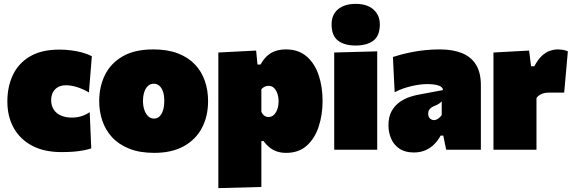

<svg xmlns="http://www.w3.org/2000/svg" viewBox="-20 -773 2959 991"><path d="M297 12Q207.5 12 145.2 -21.2Q83 -54.5 50.5 -113.2Q18 -172 18 -249Q18 -326.5 47 -387Q76 -447.5 135.5 -482.2Q195 -517 287 -517Q317.5 -517 348 -513Q378.5 -509 405.8 -501.5Q433 -494 454 -483L439 -296Q410 -312.5 387.5 -320.2Q365 -328 348.2 -330.5Q331.5 -333 320 -333Q285.5 -333 264.8 -312.2Q244 -291.5 244 -256Q244 -228 257 -207.8Q270 -187.5 294.2 -176.8Q318.5 -166 352 -166Q368 -166 383.5 -169Q399 -172 414 -178.2Q429 -184.5 443 -194L451 -7Q432.5 -1 410.2 3.2Q388 7.5 360.2 9.8Q332.5 12 297 12Z M776 16Q700.5 16 646.5 -5.8Q592.5 -27.5 558.2 -65Q524 -102.5 508 -150.5Q492 -198.5 492 -251Q492 -326 522 -386.5Q552 -447 613.8 -482.5Q675.5 -518 771 -518Q844.5 -518 898 -497.5Q951.5 -477 986 -440.5Q1020.5 -404 1037.2 -355.5Q1054 -307 1054 -251Q1054 -174 1022.8 -113.8Q991.5 -53.5 929.5 -18.8Q867.5 16 776 16ZM775 -161Q793 -161 804.8 -173.5Q816.5 -186 822.2 -206.5Q828 -227 828 -251Q828 -281.5 820.8 -301.5Q813.5 -321.5 801.2 -331.2Q789 -341 774 -341Q756 -341 743.5 -329.2Q731 -317.5 724.5 -297.2Q718 -277 718 -251Q718 -227 724.8 -206.5Q731.5 -186 744.2 -173.5Q757 -161 775 -161Z M1107 198Q1107 146 1107 94Q1107 42 1107 -21V-263Q1107 -322.5 1107 -381.2Q1107 -440 1107 -502L1302 -512L1309 -440H1325Q1340 -467.5 1359.2 -484.8Q1378.5 -502 1402.5 -510Q1426.5 -518 1456 -518Q1520 -518 1562 -482.2Q1604 -446.5 1624.5 -386Q1645 -325.5 1645 -251Q1645 -181.5 1625.2 -120.5Q1605.5 -59.5 1564 -21.8Q1522.5 16 1457 16Q1430 16 1408.5 8.5Q1387 1 1370.2 -12.8Q1353.5 -26.5 1340 -45H1329V-8Q1329 45 1329 92.5Q1329 140 1329 192ZM1366 -169Q1382.5 -169 1394.2 -180.8Q1406 -192.5 1412 -210.8Q1418 -229 1418 -249Q1418 -270.5 1412 -289Q1406 -307.5 1394.5 -318.8Q1383 -330 1366 -330Q1358.5 -330 1351.5 -327.5Q1344.5 -325 1338.8 -321Q1333 -317 1329 -312V-197Q1331.5 -189.5 1336.5 -183.2Q1341.5 -177 1349 -173Q1356.5 -169 1366 -169Z M1705 0Q1705 -52 1705 -101Q1705 -150 1705 -213V-263Q1705 -318 1705 -358.8Q1705 -399.5 1705 -433.5Q1705 -467.5 1705 -502L1927 -508Q1927 -473 1927 -438Q1927 -403 1927 -361.2Q1927 -319.5 1927 -263V-213Q1927 -150 1927 -101Q1927 -52 1927 0ZM1815.5 -538Q1758 -538 1724.8 -563.2Q1691.5 -588.5 1691.5 -647Q1691.5 -697.5 1724.8 -725.2Q1758 -753 1816.5 -753Q1874.5 -753 1907.5 -724Q1940.5 -695 1940.5 -647Q1940.5 -588.5 1907.2 -563.2Q1874 -538 1815.5 -538Z M2116 14Q2071 14 2042 -5.5Q2013 -25 1999 -57Q1985 -89 1985 -126Q1985 -170.5 2001.2 -199.2Q2017.5 -228 2042 -245.5Q2066.5 -263 2092.5 -271.8Q2118.5 -280.5 2138 -284L2266 -308Q2266.5 -316.5 2258.5 -323.5Q2250.5 -330.5 2232.5 -334.8Q2214.5 -339 2185 -339Q2168 -339 2147.5 -336.5Q2127 -334 2104.8 -328.8Q2082.5 -323.5 2060.2 -315.8Q2038 -308 2017 -297L2008 -479Q2027 -485 2052.2 -491.8Q2077.5 -498.5 2108.2 -504.5Q2139 -510.5 2174.8 -514.2Q2210.5 -518 2250 -518Q2316.5 -518 2364 -499Q2411.5 -480 2436.8 -439.2Q2462 -398.5 2462 -333Q2462 -307 2462 -271.5Q2462 -236 2462 -212V-190Q2462 -148 2462 -100Q2462 -52 2462 0H2283L2268 -73H2254Q2241.5 -49 2222.2 -29.2Q2203 -9.5 2176.5 2.2Q2150 14 2116 14ZM2220 -153Q2227 -153 2234.2 -156.5Q2241.5 -160 2248 -165.8Q2254.5 -171.5 2260 -179V-250Q2256 -245.5 2251.5 -241.8Q2247 -238 2240 -234.2Q2233 -230.5 2222 -226Q2214.5 -223 2207.2 -218.2Q2200 -213.5 2195 -205.8Q2190 -198 2190 -186Q2190 -169 2199.8 -161Q2209.5 -153 2220 -153Z M2527 0Q2527 -52 2527 -101Q2527 -150 2527 -213V-263Q2527 -322.5 2527 -381.2Q2527 -440 2527 -502L2711 -512L2721 -431H2738Q2756.5 -466 2776.8 -484.8Q2797 -503.5 2818.2 -510.8Q2839.5 -518 2861 -518Q2869.5 -518 2884 -516Q2898.5 -514 2911 -508L2892 -295Q2869.5 -295 2851.8 -295Q2834 -295 2816 -295Q2802.5 -295 2791.8 -293Q2781 -291 2773 -287Q2765 -283 2759 -278Q2753 -273 2749 -267V-200Q2749 -147 2749 -99.5Q2749 -52 2749 0Z"/></svg>

Font: Commissioner Thin Black
Style: Regular
Weight: 900
Version: Version 1.000